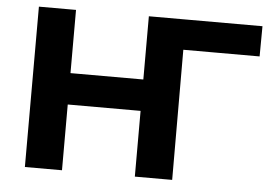

<svg xmlns="http://www.w3.org/2000/svg" viewBox="-50 -767 1178 835"><g transform="rotate(5 539.0 -350.0)"><path d="M567 0V-287H249V0H87V-700H249V-424H567V-700H729V0ZM569 0V-700H1063L1062 -568H729L730 0Z"/></g></svg>

Font: Montserrat
Style: Bold
Weight: 700
Designer: Julieta Ulanovsky
Foundry: Julieta Ulanovsky
Version: Version 9.000; ttfautohint (v1.8.4.7-5d5b)